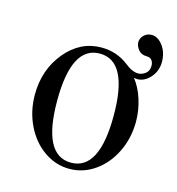

<svg xmlns="http://www.w3.org/2000/svg" viewBox="-91 -643 677 734"><g transform="rotate(15 248.0 -276.0)"><path d="M248 -467.8Q309.1 -467.8 356 -431.2Q384.3 -408.2 408.2 -408.2Q422.4 -408.2 436.3 -418.5Q450.2 -428.7 450.2 -449.2Q450.2 -462.9 443.4 -471.4Q436.5 -480 422.9 -480Q400.9 -480 389.4 -494.9Q377.9 -509.8 377.9 -523.9Q377.9 -539.6 390.1 -551.8Q402.3 -564 420.9 -564Q445.8 -564 465.3 -537.6Q484.9 -511.2 484.9 -474.1Q484.9 -438 461.9 -412.1Q439 -386.2 410.2 -386.2Q404.8 -386.2 397 -388.2Q421.4 -357.4 434.8 -314.5Q448.2 -271.5 448.2 -228Q448.2 -163.1 421.6 -107.9Q395 -52.7 348.9 -20.3Q302.7 12.2 248 12.2Q193.4 12.2 147.2 -20.3Q101.1 -52.7 74.5 -107.9Q47.9 -163.1 47.9 -228Q47.9 -327.1 106.2 -397.5Q164.6 -467.8 248 -467.8ZM359.9 -228Q359.9 -443.8 248 -443.8Q136.2 -443.8 136.2 -228Q136.2 -12.2 248 -12.2Q359.9 -12.2 359.9 -228Z"/></g></svg>

Font: Flanker Steampunk
Style: Regular
Weight: 400
Designer: Alexey Kryukov, Leonardo Di Lena
Foundry: Alexey Kryukov, Leonardo Di Lena
Version: 1.210